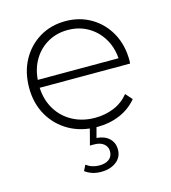

<svg xmlns="http://www.w3.org/2000/svg" viewBox="-110 -615 818 921"><g transform="rotate(-15 298.5 -154.5)"><path d="M318 4Q239 4 178.5 -30Q118 -64 83.5 -124Q49 -184 49 -261Q49 -339 81.5 -398.5Q114 -458 170.5 -492Q227 -526 299 -526Q370 -526 426.5 -492.5Q483 -459 515.5 -400Q548 -341 548 -263Q548 -260 547.5 -256Q547 -252 547 -249H98Q101 -187 130 -140Q159 -93 208 -67Q257 -41 319 -41Q369 -41 412.5 -59Q456 -77 486 -114L515 -81Q480 -39 429 -17.5Q378 4 318 4ZM99 -288H500Q496 -344 469 -388Q442 -432 398 -457Q354 -482 299 -482Q244 -482 200 -457Q156 -432 129.5 -388Q103 -344 99 -288ZM279 217Q233 217 200 192L214 164Q242 185 279 185Q309 185 327 171.5Q345 158 345 132Q345 110 328 95.5Q311 81 279 81H259L282 -6H315L299 54Q339 57 361.5 78.5Q384 100 384 134Q384 172 354.5 194.5Q325 217 279 217Z"/></g></svg>

Font: Montserrat Light
Style: Regular
Weight: 300
Designer: Julieta Ulanovsky
Foundry: Julieta Ulanovsky
Version: Version 9.000; ttfautohint (v1.8.4.7-5d5b)